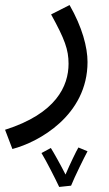

<svg xmlns="http://www.w3.org/2000/svg" viewBox="-45 -359 432 759"><path d="M4 230C108 203 301 97 301 -114C301 -172 280 -252 230 -339L157 -302C211 -204 226 -163 226 -107C226 -19 177 90 -25 154ZM189 380 236 375C249 342 289 261 301 239L265 224C257 237 231 291 214 331C197 297 168 245 156 226L119 246C139 279 174 348 189 380Z"/></svg>

Font: Noto Sans Arabic UI
Style: Regular
Weight: 400
Designer: Monotype Design Team, Nadine Chahine and Nizar Qandah
Foundry: Monotype Imaging Inc.
Version: Version 2.010